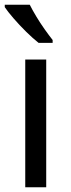

<svg xmlns="http://www.w3.org/2000/svg" viewBox="-21 -786 299 806"><path d="M173 0H85V-536H173ZM104 -766Q115 -744 131.5 -716.5Q148 -689 166.5 -663Q185 -637 200 -618V-606H141Q118 -624 89 -652.5Q60 -681 35.5 -709.5Q11 -738 -1 -756V-766Z"/></svg>

Font: Noto Sans Tifinagh Ahaggar
Style: Regular
Weight: 400
Designer: JamraPatel
Foundry: JamraPatel LLC
Version: Version 2.006; ttfautohint (v1.8.4.7-5d5b)